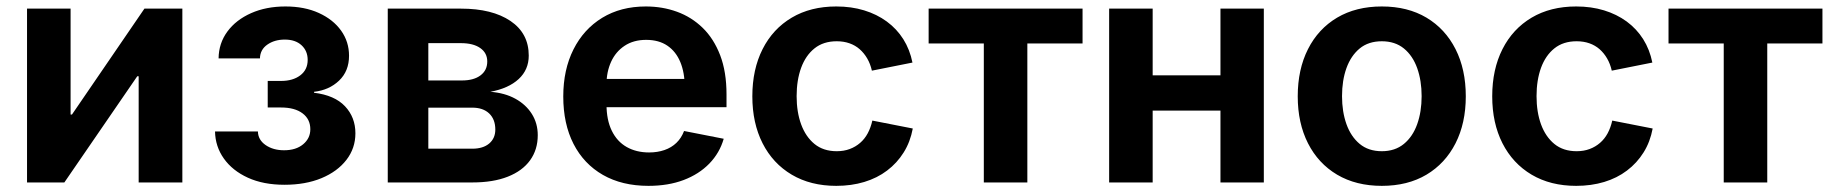

<svg xmlns="http://www.w3.org/2000/svg" viewBox="-20 -573 5753 603"><path d="M552.7 0H415.5V-333.5H411.1L182.1 0H64.9V-545.9H201.7V-213.4H206.1L433.6 -545.9H552.7Z M873.5 7.3Q807.1 7.3 758.5 -14.9Q710 -37.1 683.1 -75Q656.2 -112.8 655.3 -160.2H790Q790.5 -133.8 814.2 -117.4Q837.9 -101.1 872.1 -101.1Q909.7 -101.1 932.1 -119.9Q954.6 -138.7 954.6 -167Q954.6 -198.7 930.2 -217Q905.8 -235.4 862.8 -235.4H820.8V-318.8H862.8Q899.9 -318.8 923.1 -336.4Q946.3 -354 946.3 -384.8Q946.3 -413.1 927 -430.9Q907.7 -448.7 874.5 -448.7Q842.3 -448.7 819.6 -432.9Q796.9 -417 796.4 -389.6H666.5Q667 -437 694.1 -473.9Q721.2 -510.7 768.6 -531.7Q815.9 -552.7 876.5 -552.7Q936.5 -552.7 981.4 -532.2Q1026.4 -511.7 1051.3 -476.8Q1076.2 -441.9 1076.2 -397.9Q1076.2 -349.6 1044.9 -319.8Q1013.7 -290 966.3 -284.7V-281.7Q1030.8 -273.9 1063.5 -239.3Q1096.2 -204.6 1096.2 -154.3Q1096.2 -107.4 1067.9 -70.8Q1039.6 -34.2 989.5 -13.4Q939.5 7.3 873.5 7.3Z M1197.8 0V-545.9H1427.7Q1525.9 -545.9 1583.3 -507.1Q1640.6 -468.3 1640.6 -398.4Q1640.6 -354 1608.9 -324.7Q1577.1 -295.4 1520 -284.7Q1565.4 -281.2 1598.6 -262.9Q1631.8 -244.6 1650.4 -215.1Q1668.9 -185.5 1668.9 -148.4Q1668.9 -103 1644.8 -69.6Q1620.6 -36.1 1574.7 -18.1Q1528.8 0 1463.4 0ZM1325.2 -106H1463.4Q1497.1 -106 1516.4 -122.3Q1535.6 -138.7 1535.6 -166Q1535.6 -198.2 1516.4 -216.6Q1497.1 -234.9 1463.4 -234.9H1325.2ZM1325.2 -320.3H1430.7Q1467.8 -320.3 1489 -336.2Q1510.3 -352.1 1510.3 -379.9Q1510.3 -406.7 1488.3 -422.1Q1466.3 -437.5 1427.7 -437.5H1325.2Z M2016.6 10.7Q1933.6 10.7 1873.5 -23.7Q1813.5 -58.1 1781.2 -121.1Q1749 -184.1 1749 -270Q1749 -354 1781 -417.7Q1813 -481.4 1871.3 -517.1Q1929.7 -552.7 2008.3 -552.7Q2060.5 -552.7 2106.2 -536.1Q2151.9 -519.5 2186.8 -485.6Q2221.7 -451.7 2241.7 -399.7Q2261.7 -347.7 2261.7 -276.4V-236.3H1809.1V-325.2H2194.3L2130.4 -300.3Q2130.4 -344.7 2116.7 -377.9Q2103 -411.1 2076.2 -429.4Q2049.3 -447.8 2009.3 -447.8Q1969.7 -447.8 1941.7 -429.2Q1913.6 -410.6 1899.2 -378.9Q1884.8 -347.2 1884.8 -308.1V-245.6Q1884.8 -196.3 1901.4 -162.4Q1918 -128.4 1948.2 -111.3Q1978.5 -94.2 2018.6 -94.2Q2044.9 -94.2 2066.9 -101.8Q2088.9 -109.4 2104.5 -124.5Q2120.1 -139.6 2128.4 -161.6L2252.9 -137.2Q2240.2 -92.8 2207.8 -59.3Q2175.3 -25.9 2127 -7.6Q2078.6 10.7 2016.6 10.7Z M2606.4 10.7Q2525.9 10.7 2466.6 -24.4Q2407.2 -59.6 2375 -123Q2342.8 -186.5 2342.8 -270.5Q2342.8 -355 2375 -418.7Q2407.2 -482.4 2466.6 -517.6Q2525.9 -552.7 2606.4 -552.7Q2653.8 -552.7 2693.8 -540.5Q2733.9 -528.3 2765.1 -505.4Q2796.4 -482.4 2816.9 -450Q2837.4 -417.5 2845.7 -376.5L2718.3 -351.1Q2713.4 -372.6 2703.6 -389.4Q2693.8 -406.2 2679.9 -418.5Q2666 -430.7 2647.9 -437Q2629.9 -443.4 2607.9 -443.4Q2565.9 -443.4 2538.1 -421.1Q2510.3 -398.9 2496.1 -360.1Q2481.9 -321.3 2481.9 -271Q2481.9 -221.2 2496.1 -182.4Q2510.3 -143.6 2538.1 -120.8Q2565.9 -98.1 2607.9 -98.1Q2630.4 -98.1 2648.7 -105Q2667 -111.8 2681.4 -124.3Q2695.8 -136.7 2705.3 -154.5Q2714.8 -172.4 2719.7 -194.3L2846.7 -169.4Q2838.9 -127.4 2818.1 -94.2Q2797.4 -61 2766.1 -37.4Q2734.9 -13.7 2694.3 -1.5Q2653.8 10.7 2606.4 10.7Z M3069.8 0V-436.5H2896.5V-545.9H3379.9V-436.5H3206.5V0Z M3850.1 -336.4V-225.6H3562.5V-336.4ZM3600.1 -545.9V0H3463.4V-545.9ZM3949.2 -545.9V0H3813V-545.9Z M4319.8 10.7Q4238.8 10.7 4179.4 -24.4Q4120.1 -59.6 4087.9 -123Q4055.7 -186.5 4055.7 -270.5Q4055.7 -355 4087.9 -418.7Q4120.1 -482.4 4179.4 -517.6Q4238.8 -552.7 4319.8 -552.7Q4400.9 -552.7 4460 -517.6Q4519 -482.4 4551.3 -418.7Q4583.5 -355 4583.5 -270.5Q4583.5 -186.5 4551.3 -123Q4519 -59.6 4460 -24.4Q4400.9 10.7 4319.8 10.7ZM4319.8 -98.1Q4361.3 -98.1 4389.2 -121.1Q4417 -144 4430.9 -183.1Q4444.8 -222.2 4444.8 -271Q4444.8 -319.8 4430.9 -358.9Q4417 -397.9 4389.2 -420.7Q4361.3 -443.4 4319.8 -443.4Q4277.8 -443.4 4250.2 -420.7Q4222.7 -397.9 4208.7 -359.1Q4194.8 -320.3 4194.8 -271Q4194.8 -222.2 4208.7 -183.1Q4222.7 -144 4250.2 -121.1Q4277.8 -98.1 4319.8 -98.1Z M4930.2 10.7Q4849.6 10.7 4790.3 -24.4Q4731 -59.6 4698.7 -123Q4666.5 -186.5 4666.5 -270.5Q4666.5 -355 4698.7 -418.7Q4731 -482.4 4790.3 -517.6Q4849.6 -552.7 4930.2 -552.7Q4977.5 -552.7 5017.6 -540.5Q5057.6 -528.3 5088.9 -505.4Q5120.1 -482.4 5140.6 -450Q5161.1 -417.5 5169.4 -376.5L5042 -351.1Q5037.1 -372.6 5027.3 -389.4Q5017.6 -406.2 5003.7 -418.5Q4989.7 -430.7 4971.7 -437Q4953.6 -443.4 4931.6 -443.4Q4889.6 -443.4 4861.8 -421.1Q4834 -398.9 4819.8 -360.1Q4805.7 -321.3 4805.7 -271Q4805.7 -221.2 4819.8 -182.4Q4834 -143.6 4861.8 -120.8Q4889.6 -98.1 4931.6 -98.1Q4954.1 -98.1 4972.4 -105Q4990.7 -111.8 5005.1 -124.3Q5019.5 -136.7 5029.1 -154.5Q5038.6 -172.4 5043.5 -194.3L5170.4 -169.4Q5162.6 -127.4 5141.8 -94.2Q5121.1 -61 5089.8 -37.4Q5058.6 -13.7 5018.1 -1.5Q4977.5 10.7 4930.2 10.7Z M5393.6 0V-436.5H5220.2V-545.9H5703.6V-436.5H5530.3V0Z"/></svg>

Font: Inter
Style: 650
Weight: 650
Designer: Rasmus Andersson
Foundry: rsms
Version: Version 4.001;git-66647c0bb